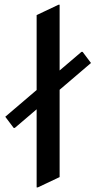

<svg xmlns="http://www.w3.org/2000/svg" viewBox="-20 -777 409 816"><path d="M135.7 19.5V-312.5L43 -233.4H38.1L2.4 -280.8L135.7 -394.5V-712.9L228.5 -756.8H233.4V-477.5L326.2 -556.6H331.1L366.7 -509.3L233.4 -395.5V-24.4L140.6 19.5Z"/></svg>

Font: Nova Cut
Style: Book
Weight: 400
Version: Version 2.000